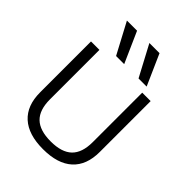

<svg xmlns="http://www.w3.org/2000/svg" viewBox="-278 -1140 1290 1290"><g transform="rotate(45 367.5 -495.0)"><path d="M272.6 -780 155.6 -1000H252L349.7 -780ZM486 -780 369 -1000H465.4L563 -780ZM367.7 10Q229 10 156.7 -55.7Q84.3 -121.3 84.3 -246.7V-730H164.4V-260Q164.4 -159.4 214 -111.4Q263.7 -63.4 367.7 -63.4Q471.6 -63.4 521.3 -111.4Q570.9 -159.4 570.9 -260V-730H651V-246.7Q651 -121.3 579 -55.7Q507 10 367.7 10Z"/></g></svg>

Font: M PLUS 1 Thin
Style: Regular
Weight: 100
Designer: Coji Morishita
Foundry: UNDERFOREST DESIGN
Version: Version 1.001